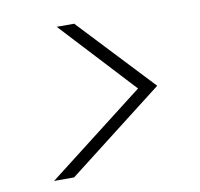

<svg xmlns="http://www.w3.org/2000/svg" viewBox="-60 -648 620 595"><g transform="rotate(-10 250.0 -350.5)"><path d="M64 -116 370 -353 155 -585H210L430 -351L127 -116Z"/></g></svg>

Font: DM Sans 20pt ExtraLight
Style: Italic
Weight: 250
Italic angle: -10°
Version: Version 4.004;gftools[0.9.30]